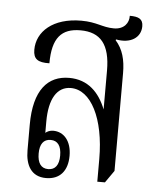

<svg xmlns="http://www.w3.org/2000/svg" viewBox="-47 -628 554 675"><g transform="rotate(5 230.5 -290.0)"><path d="M140 7C189 7 216 -25 216 -78C216 -130 189 -161 151 -161C138 -161 128 -155 124 -151V-191C124 -271 151 -316 200 -316C271 -316 321 -219 321 -76V4H348L378 -39V-384C378 -431 368 -468 342 -497L343 -500C395 -490 431 -514 431 -554C431 -580 415 -587 384 -587C385 -562 368 -538 332 -538C291 -538 271 -555 216 -555C116 -555 60 -503 60 -439C60 -406 76 -395 117 -396C117 -486 149 -521 216 -521C287 -521 321 -480 321 -388V-251C298 -309 258 -351 191 -351C116 -351 67 -298 67 -175V-85C67 -32 88 7 140 7ZM145 -25C120 -25 107 -43 107 -77C107 -110 120 -128 145 -128C170 -128 183 -110 183 -76C183 -43 170 -25 145 -25Z"/></g></svg>

Font: Noto Serif Thai ExtraCondensed Light
Style: Regular
Weight: 300
Width: 2
Designer: Monotype Design Team
Foundry: Monotype Imaging Inc.
Version: Version 2.002